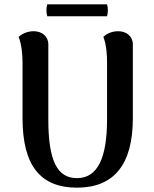

<svg xmlns="http://www.w3.org/2000/svg" viewBox="-20 -852 710 886"><path d="M198 -832C193 -814 193 -796 198 -777H474C479 -796 479 -814 474 -832ZM593 -647C593 -685 563 -708 525 -708C491 -708 467 -692 457 -682C472 -642 474 -598 474 -560V-301C474 -124 431 -30 335 -30C244 -30 203 -110 203 -301V-647C203 -685 173 -708 135 -708C102 -708 77 -692 66 -682C81 -642 84 -598 84 -560V-306C84 -85 169 14 335 14C507 14 593 -94 593 -306Z"/></svg>

Font: Arima Koshi ExtraBold
Style: Regular
Weight: 800
Designer: Joana Correia and Natanael Gama
Foundry: NDISCOVER
Version: Version 1.019;PS 001.019;hotconv 1.0.88;makeotf.lib2.5.64775